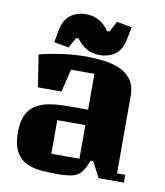

<svg xmlns="http://www.w3.org/2000/svg" viewBox="-86 -836 790 922"><g transform="rotate(10 309.0 -375.0)"><path d="M92 -379 68 -535Q119 -549 181 -557Q243 -565 295 -565Q334 -565 376 -560.5Q418 -556 455 -541Q492 -526 515 -496Q538 -466 538 -415V-38H578V0H455L415 -76H402Q388 -36 371 -16.5Q354 3 326.5 9Q299 15 255 15Q217 15 178.5 12Q140 9 107.5 -5.5Q75 -20 55 -54Q35 -88 35 -150Q35 -205 52 -238Q69 -271 99 -287.5Q129 -304 167 -309.5Q205 -315 247 -315H348V-490H234L207 -379ZM348 -76V-240H211V-76ZM485 -741 474 -684Q464 -629 432 -606Q400 -583 356 -583Q319 -583 291.5 -599.5Q264 -616 244 -644H232L204 -593L132 -606L142 -663Q152 -718 184 -741.5Q216 -765 259 -765Q297 -765 325 -748.5Q353 -732 372 -703H384L412 -755Z"/></g></svg>

Font: Unlock
Style: Regular
Weight: 400
Designer: Eduardo Rodriguez Tunni
Foundry: Eduardo Rodriguez Tunni
Version: Version 1.003; ttfautohint (v1.8.4.7-5d5b);gftools[0.9.23]